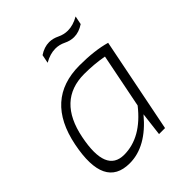

<svg xmlns="http://www.w3.org/2000/svg" viewBox="-195 -819 939 939"><g transform="rotate(-45 275.0 -349.0)"><path d="M442.4 -455.1Q378.9 -466.8 310.5 -466.8Q127.4 -466.8 85.4 -255.4Q43.9 -48.8 169.4 -48.8Q288.6 -48.8 386.2 -172.9ZM402.8 0H361.3L376 -122.1Q274.4 0 159.2 0Q-15.6 0 35.2 -254.4Q86.9 -512.7 323.7 -512.7Q427.7 -512.7 501 -491.7ZM231.4 -675.8Q265.1 -698.2 299.3 -698.2Q324.7 -698.2 350.6 -685.5Q376.5 -672.9 403.8 -672.9Q440.4 -672.9 479.5 -695.3L470.7 -651.4Q437 -628.9 402.8 -628.9Q377.4 -628.9 351.6 -641.6Q325.7 -654.3 298.3 -654.3Q261.7 -654.3 222.7 -631.8Z"/></g></svg>

Font: Sansation Light
Style: Light Italic
Weight: 300
Designer: Bernd Montag
Version: Version 1.301